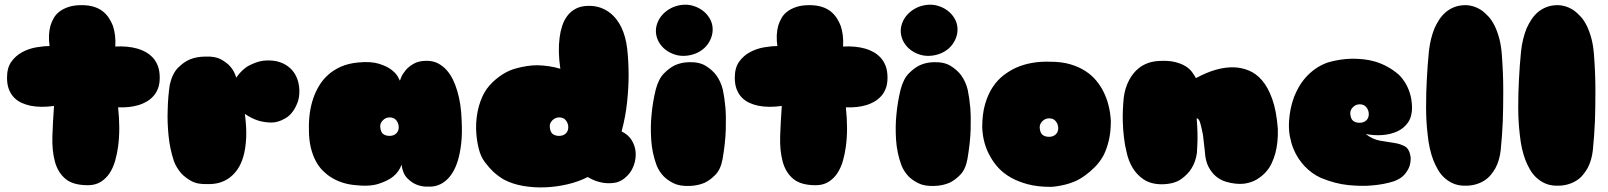

<svg xmlns="http://www.w3.org/2000/svg" viewBox="-20 -780 6874 821"><path d="M192 -583Q185 -632 196 -671Q201 -687 210 -703Q219 -719 235 -731Q251 -743 274 -750.5Q297 -758 329 -758Q360 -758 383 -750.5Q406 -743 421.5 -730Q437 -717 447 -701Q457 -685 463 -669Q476 -630 473 -581Q526 -584 568 -572Q586 -567 603 -557.5Q620 -548 633.5 -533.5Q647 -519 655 -498Q663 -477 663 -448Q663 -421 655.5 -401.5Q648 -382 635 -368Q622 -354 606 -345Q590 -336 574 -331Q534 -319 485 -321Q495 -227 485 -154Q481 -123 472.5 -93Q464 -63 449 -40Q434 -17 411 -2.5Q388 12 356 12Q292 12 259.5 -15.5Q227 -43 214.5 -90Q202 -137 204 -198Q206 -259 211 -327Q154 -319 110 -328Q91 -332 73 -340Q55 -348 41 -362Q27 -376 18.5 -397Q10 -418 10 -448Q10 -490 28.5 -516Q47 -542 75 -557Q103 -572 134.5 -577.5Q166 -583 192 -583Z M990 -448Q1016 -485 1046.5 -500.5Q1077 -516 1103 -520Q1134 -524 1164 -518Q1194 -510 1213 -495Q1232 -480 1242 -462Q1252 -444 1256 -426Q1260 -408 1260 -395Q1261 -363 1251.5 -339.5Q1242 -316 1231 -302Q1218 -284 1200 -274Q1168 -255 1137.5 -256Q1107 -257 1082 -265Q1053 -275 1027 -293Q1035 -233 1032.5 -188Q1030 -143 1020.5 -110.5Q1011 -78 996 -56.5Q981 -35 964 -22Q924 9 868 7Q825 9 798 -6Q771 -21 754 -40Q735 -62 724 -90Q706 -144 700.5 -202Q695 -260 697 -308Q698 -364 706 -418Q717 -466 741.5 -490.5Q766 -515 792 -526Q822 -538 858 -538Q900 -540 926 -525.5Q952 -511 966 -494Q983 -474 990 -448Z M1513 -513Q1566 -518 1600 -507.5Q1634 -497 1653.5 -482Q1673 -467 1681 -452.5Q1689 -438 1690 -435Q1690 -436 1695.5 -449.5Q1701 -463 1714 -479Q1727 -495 1749 -507.5Q1771 -520 1804 -520Q1832 -520 1853 -509Q1874 -498 1890 -480Q1906 -462 1917 -439Q1928 -416 1935 -392Q1952 -336 1954 -265Q1957 -208 1952 -165.5Q1947 -123 1937.5 -92.5Q1928 -62 1915 -41.5Q1902 -21 1888 -9Q1855 20 1811 18Q1784 19 1760 9Q1740 1 1721 -18.5Q1702 -38 1697 -76Q1687 -46 1661 -25Q1639 -7 1599 6Q1559 19 1493 11Q1439 5 1397 -21Q1379 -32 1361.5 -49Q1344 -66 1330.5 -91Q1317 -116 1309 -149Q1301 -182 1301 -225Q1299 -300 1320 -361Q1329 -387 1344 -412.5Q1359 -438 1382 -459Q1405 -480 1437 -494.5Q1469 -509 1513 -513ZM1646 -278Q1629 -278 1616.5 -265Q1604 -252 1606 -236Q1608 -215 1618.5 -207Q1629 -199 1646 -199Q1663 -199 1674 -209Q1685 -219 1685 -236Q1685 -252 1675 -265Q1665 -278 1646 -278Z M2664 -30Q2638 -3 2608.5 1.5Q2579 6 2553 0.5Q2527 -5 2510 -14Q2493 -23 2493 -23Q2454 -3 2407 8Q2360 19 2311.5 21Q2263 23 2217 15Q2171 7 2135 -12Q2111 -26 2090 -45Q2072 -62 2053.5 -86.5Q2035 -111 2027 -145Q2019 -176 2016.5 -213.5Q2014 -251 2020 -290Q2026 -329 2042 -365.5Q2058 -402 2088 -430Q2134 -473 2184.5 -487Q2235 -501 2278 -501Q2328 -500 2376 -486Q2365 -561 2373 -620Q2376 -645 2384 -669.5Q2392 -694 2406.5 -713Q2421 -732 2443.5 -743.5Q2466 -755 2498 -755Q2526 -755 2548 -747Q2570 -739 2587 -726Q2604 -713 2616.5 -696.5Q2629 -680 2637 -663Q2656 -623 2662 -571Q2668 -516 2668 -457Q2668 -406 2661.5 -343.5Q2655 -281 2638 -218Q2667 -204 2681.5 -180Q2696 -156 2698 -129Q2700 -102 2691 -75.5Q2682 -49 2664 -30ZM2371 -278Q2354 -278 2341.5 -265Q2329 -252 2331 -236Q2333 -215 2343.5 -207Q2354 -199 2371 -199Q2388 -199 2399 -209Q2410 -219 2410 -236Q2410 -252 2400 -265Q2390 -278 2371 -278Z M3027 -663Q3029 -641 3021.5 -620Q3014 -599 2999.5 -582.5Q2985 -566 2964 -555.5Q2943 -545 2918 -542Q2892 -539 2869.5 -545.5Q2847 -552 2829 -565Q2811 -578 2799.5 -596.5Q2788 -615 2785 -638Q2783 -660 2790.5 -680.5Q2798 -701 2813 -717.5Q2828 -734 2849 -745Q2870 -756 2895 -759Q2920 -762 2942.5 -755.5Q2965 -749 2983 -736Q3001 -723 3013 -704Q3025 -685 3027 -663ZM3070 -101Q3062 -56 3039 -32.5Q3016 -9 2992 2Q2963 14 2930 15Q2887 17 2860 3.5Q2833 -10 2817 -27Q2799 -46 2788 -72Q2768 -126 2764.5 -183.5Q2761 -241 2766 -289Q2771 -344 2784 -397Q2796 -443 2819.5 -466.5Q2843 -490 2866 -501Q2893 -513 2923 -514Q2969 -516 2997.5 -498.5Q3026 -481 3043 -458Q3062 -432 3071 -396Q3078 -363 3082 -319Q3085 -281 3083.5 -226.5Q3082 -172 3070 -101Z M3304 -583Q3297 -632 3308 -671Q3313 -687 3322 -703Q3331 -719 3347 -731Q3363 -743 3386 -750.5Q3409 -758 3441 -758Q3472 -758 3495 -750.5Q3518 -743 3533.5 -730Q3549 -717 3559 -701Q3569 -685 3575 -669Q3588 -630 3585 -581Q3638 -584 3680 -572Q3698 -567 3715 -557.5Q3732 -548 3745.5 -533.5Q3759 -519 3767 -498Q3775 -477 3775 -448Q3775 -421 3767.5 -401.5Q3760 -382 3747 -368Q3734 -354 3718 -345Q3702 -336 3686 -331Q3646 -319 3597 -321Q3607 -227 3597 -154Q3593 -123 3584.5 -93Q3576 -63 3561 -40Q3546 -17 3523 -2.5Q3500 12 3468 12Q3404 12 3371.5 -15.5Q3339 -43 3326.5 -90Q3314 -137 3316 -198Q3318 -259 3323 -327Q3266 -319 3222 -328Q3203 -332 3185 -340Q3167 -348 3153 -362Q3139 -376 3130.5 -397Q3122 -418 3122 -448Q3122 -490 3140.5 -516Q3159 -542 3187 -557Q3215 -572 3246.5 -577.5Q3278 -583 3304 -583Z M4074 -663Q4076 -641 4068.5 -620Q4061 -599 4046.5 -582.5Q4032 -566 4011 -555.5Q3990 -545 3965 -542Q3939 -539 3916.5 -545.5Q3894 -552 3876 -565Q3858 -578 3846.5 -596.5Q3835 -615 3832 -638Q3830 -660 3837.5 -680.5Q3845 -701 3860 -717.5Q3875 -734 3896 -745Q3917 -756 3942 -759Q3967 -762 3989.5 -755.5Q4012 -749 4030 -736Q4048 -723 4060 -704Q4072 -685 4074 -663ZM4117 -101Q4109 -56 4086 -32.5Q4063 -9 4039 2Q4010 14 3977 15Q3934 17 3907 3.5Q3880 -10 3864 -27Q3846 -46 3835 -72Q3815 -126 3811.5 -183.5Q3808 -241 3813 -289Q3818 -344 3831 -397Q3843 -443 3866.5 -466.5Q3890 -490 3913 -501Q3940 -513 3970 -514Q4016 -516 4044.5 -498.5Q4073 -481 4090 -458Q4109 -432 4118 -396Q4125 -363 4129 -319Q4132 -281 4130.5 -226.5Q4129 -172 4117 -101Z M4699 -116Q4683 -87 4661.5 -65.5Q4640 -44 4620 -30Q4597 -13 4573 -3Q4553 5 4534.5 9.5Q4516 14 4502 16Q4485 19 4472 19Q4417 19 4375.5 8Q4334 -3 4303 -20.5Q4272 -38 4250.5 -61Q4229 -84 4216 -108Q4183 -163 4180 -235Q4180 -293 4192.5 -335.5Q4205 -378 4225.5 -408.5Q4246 -439 4272.5 -459Q4299 -479 4326 -491Q4390 -519 4472 -516Q4520 -516 4557 -505Q4594 -494 4621.5 -476Q4649 -458 4667.5 -435.5Q4686 -413 4698 -389Q4726 -334 4730 -263Q4730 -216 4721.5 -180Q4713 -144 4699 -116ZM4466 -274Q4449 -274 4436.5 -261Q4424 -248 4426 -232Q4428 -211 4438.5 -203Q4449 -195 4466 -195Q4483 -195 4494 -205Q4505 -215 4505 -232Q4505 -248 4495 -261Q4485 -274 4466 -274Z M5444 -230Q5446 -171 5433 -123Q5427 -102 5417.5 -81.5Q5408 -61 5392 -43.5Q5376 -26 5354.5 -13Q5333 0 5303 5Q5303 5 5291 6Q5279 7 5260.5 5Q5242 3 5220.5 -3.5Q5199 -10 5180 -25.5Q5161 -41 5147.5 -67Q5134 -93 5132 -133Q5128 -172 5124 -203Q5119 -229 5113 -251.5Q5107 -274 5097 -274Q5100 -237 5100.5 -210Q5101 -183 5100 -164Q5099 -142 5098 -126Q5093 -89 5075 -60Q5060 -35 5030.5 -14Q5001 7 4949 8Q4924 8 4904.5 2.5Q4885 -3 4870 -13Q4855 -23 4843.5 -35.5Q4832 -48 4824 -61Q4805 -92 4797 -131Q4790 -158 4786 -193Q4782 -223 4781 -265Q4780 -307 4785 -361Q4790 -403 4808 -437Q4815 -451 4826 -465Q4837 -479 4852 -490.5Q4867 -502 4886.5 -509.5Q4906 -517 4931 -519Q4975 -522 5003.5 -515Q5032 -508 5050 -496.5Q5068 -485 5077.5 -471.5Q5087 -458 5094 -446Q5184 -495 5258 -492Q5289 -491 5320 -478.5Q5351 -466 5376.5 -436.5Q5402 -407 5420 -357Q5438 -307 5444 -230Z M5820 -207Q5849 -184 5881 -178.5Q5913 -173 5940.5 -169Q5968 -165 5987.5 -154Q6007 -143 6012 -108Q6013 -88 6007 -69Q6001 -52 5986.5 -34.5Q5972 -17 5941 -5Q5897 9 5846 13Q5802 17 5746 11.5Q5690 6 5629 -19Q5589 -37 5558 -70Q5545 -84 5532.5 -102.5Q5520 -121 5510.5 -144.5Q5501 -168 5495.5 -197Q5490 -226 5492 -261Q5495 -315 5513 -364Q5521 -385 5533 -406.5Q5545 -428 5562.5 -448Q5580 -468 5603.5 -485Q5627 -502 5658 -513Q5709 -528 5762 -529Q5784 -529 5809.5 -526.5Q5835 -524 5860.5 -516.5Q5886 -509 5912 -495Q5938 -481 5962 -460Q5978 -444 5990 -424Q6001 -406 6009 -380.5Q6017 -355 6018 -320Q6018 -281 6000.5 -256Q5983 -231 5954.5 -218Q5926 -205 5890.5 -202.5Q5855 -200 5820 -207ZM5794 -334Q5777 -334 5764.5 -321Q5752 -308 5754 -292Q5756 -271 5766.5 -263Q5777 -255 5794 -255Q5811 -255 5822 -265Q5833 -275 5833 -292Q5833 -308 5823 -321Q5813 -334 5794 -334Z M6085 -202Q6078 -259 6078 -321.5Q6078 -384 6081 -438Q6084 -500 6090 -560Q6096 -615 6114 -659Q6122 -677 6133.5 -695Q6145 -713 6161 -727Q6177 -741 6198.5 -749.5Q6220 -758 6247 -758Q6285 -757 6318 -734Q6331 -724 6345 -709Q6359 -694 6370.5 -671Q6382 -648 6390.5 -617Q6399 -586 6402 -545Q6408 -465 6408 -392Q6408 -319 6406 -262Q6403 -195 6397 -137Q6392 -93 6374 -60Q6366 -46 6354.5 -32Q6343 -18 6326.5 -7.5Q6310 3 6288 9Q6266 15 6238 14Q6212 13 6191.5 3.5Q6171 -6 6155 -21Q6139 -36 6128 -55.5Q6117 -75 6109 -95Q6091 -142 6085 -202Z M6479 -202Q6472 -259 6472 -321.5Q6472 -384 6475 -438Q6478 -500 6484 -560Q6490 -615 6508 -659Q6516 -677 6527.5 -695Q6539 -713 6555 -727Q6571 -741 6592.5 -749.5Q6614 -758 6641 -758Q6679 -757 6712 -734Q6725 -724 6739 -709Q6753 -694 6764.5 -671Q6776 -648 6784.5 -617Q6793 -586 6796 -545Q6802 -465 6802 -392Q6802 -319 6800 -262Q6797 -195 6791 -137Q6786 -93 6768 -60Q6760 -46 6748.5 -32Q6737 -18 6720.5 -7.5Q6704 3 6682 9Q6660 15 6632 14Q6606 13 6585.5 3.5Q6565 -6 6549 -21Q6533 -36 6522 -55.5Q6511 -75 6503 -95Q6485 -142 6479 -202Z"/></svg>

Font: Sniglet
Style: ExtraBold
Weight: 800
Version: Version 2.000; ttfautohint (v0.95) -l 8 -r 50 -G 200 -x 14 -